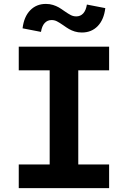

<svg xmlns="http://www.w3.org/2000/svg" viewBox="-20 -971 660 991"><path d="M236.4 0V-730H384V0ZM543.2 -730V-607.9H76.8V-730ZM76.8 -122.1H543.2V0H76.8ZM312.8 -913.4Q332.9 -899.4 345.8 -892.9Q358.7 -886.4 373.8 -886.4Q395.3 -886.4 409.5 -901.8Q423.6 -917.2 428.5 -947.5L523.5 -929.1Q516.4 -869.5 484.4 -836.3Q452.3 -803.2 402.6 -803.2Q382.6 -803.2 365.9 -808.4Q349.2 -813.6 336.3 -821.1Q323.3 -828.6 306.8 -840.5Q286.6 -854.5 273.8 -861Q261 -867.5 246.3 -867.5Q224.8 -867.5 210.6 -852.1Q196.4 -836.8 191.5 -806.4L96.5 -824.8Q103.6 -884.4 135.6 -917.6Q167.6 -950.8 216.9 -950.8Q236.9 -950.8 253.6 -945.5Q270.2 -940.3 283.2 -932.9Q296.1 -925.4 312.8 -913.4Z"/></svg>

Font: Monaspace Neon Var
Style: Regular
Weight: 400
Designer: Riley Cran and the Lettermatic Team
Version: Version 1.000 (Monaspace Neon Var)